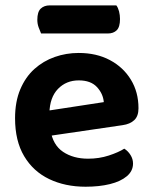

<svg xmlns="http://www.w3.org/2000/svg" viewBox="-20 -693 579 728"><path d="M123.8 -171.4 118.5 -266.8 373.6 -305.8Q370.9 -337.7 347.5 -363Q324.1 -388.2 278.6 -388.2Q231.1 -388.2 199.8 -355.9Q168.6 -323.6 167.3 -263.7L171.2 -200.8Q180.2 -143.3 219.1 -117.3Q258 -91.3 313.9 -91.3Q355.9 -91.3 392.5 -103.3Q429.2 -115.3 451.2 -129.3Q465.5 -120.4 474.9 -105.2Q484.4 -90.1 484.4 -72.9Q484.4 -44.6 460.9 -24.8Q437.4 -5 397 5Q356.5 15 304.6 15Q227 15 166.5 -14Q106 -43 71.6 -100.8Q37.1 -158.6 37.1 -244.6Q37.1 -307.5 56.9 -354.3Q76.7 -401.1 110.5 -431.5Q144.3 -461.8 187.6 -477Q230.9 -492.2 278.3 -492.2Q345.9 -492.2 396.6 -465.2Q447.4 -438.2 476.2 -391Q505.1 -343.9 505.1 -282.5Q505.1 -252.6 489.1 -237.5Q473.2 -222.4 444.6 -218.4ZM388.5 -566H135.8Q131.8 -575.3 126.6 -588.9Q121.5 -602.6 121.5 -617.8Q121.5 -648 134.4 -660.3Q147.4 -672.6 168.6 -672.6H421.1Q427.7 -664 431.4 -649.9Q435 -635.8 435 -620.8Q435 -590.6 422.6 -578.3Q410.1 -566 388.5 -566Z"/></svg>

Font: Baloo Tamma 2
Style: Regular
Weight: 400
Designer: Divya Kowshik, Shuchita Grover and Ek Type
Foundry: Ek Type
Version: Version 1.700